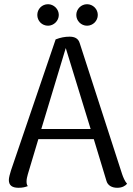

<svg xmlns="http://www.w3.org/2000/svg" viewBox="-20 -880 632 911"><path d="M208 -758C235 -758 259 -781 259 -809C259 -837 235 -860 208 -860C179 -860 157 -837 157 -809C157 -781 179 -758 208 -758ZM393 -758C421 -758 444 -781 444 -809C444 -837 421 -860 393 -860C365 -860 342 -837 342 -809C342 -781 365 -758 393 -758ZM559 -55 358 -676C351 -699 332 -706 310 -706C288 -706 267 -702 244 -693L32 -71C27 -55 22 -37 22 -26C22 -1 37 11 68 11C87 11 99 8 112 3C107 -3 106 -10 106 -20C106 -30 109 -42 112 -53L162 -220H425L485 -22C491 0 511 11 536 11C560 11 574 2 583 -8C572 -20 564 -40 559 -55ZM176 -268 292 -652 410 -268Z"/></svg>

Font: Arima Koshi
Style: Regular
Weight: 400
Designer: Joana Correia and Natanael Gama
Foundry: NDISCOVER
Version: Version 1.019;PS 001.019;hotconv 1.0.88;makeotf.lib2.5.64775